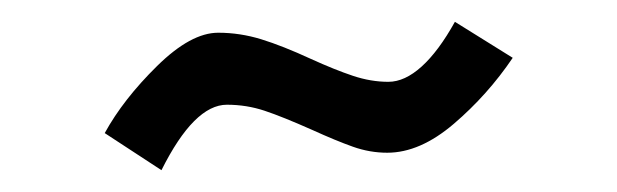

<svg xmlns="http://www.w3.org/2000/svg" viewBox="-20 -791 566 176"><path d="M180 -761Q200 -761 219.5 -755Q239 -749 265 -737Q287 -727 303.5 -721.5Q320 -716 336 -716Q351 -716 366.5 -730Q382 -744 397 -771L450 -738Q427 -704 396 -677.5Q365 -651 335 -651Q319 -651 303.5 -656.5Q288 -662 266 -672Q239 -684 222.5 -689.5Q206 -695 188 -695Q173 -695 158 -680Q143 -665 128 -635L76 -669Q93 -700 124 -730.5Q155 -761 180 -761Z"/></svg>

Font: Teachers[wght]
Style: Regular
Weight: 400
Designer: Alfredo Marco Pradil & Chank Diesel
Version: Version 1.000;Glyphs 3.1.2 (3151)